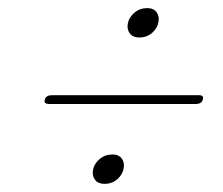

<svg xmlns="http://www.w3.org/2000/svg" viewBox="-20 -584 544 469"><path d="M320.1 -492.4Q305 -492.4 297.4 -501.9Q289.8 -511.5 292.1 -525.8Q294.8 -541.6 308.2 -552.9Q321.6 -564.2 339.4 -564.2Q355 -564.2 362.3 -554.4Q369.7 -544.6 367.1 -530.7Q364.8 -515.3 351.7 -503.8Q338.7 -492.4 320.1 -492.4ZM89.5 -341Q92.5 -351.5 107 -351.5H466Q478.5 -351.5 475.5 -341Q472.5 -330 458 -330H100Q86 -330 89.5 -341ZM235.1 -134.9Q220 -134.9 212.4 -144.4Q204.8 -154 207.1 -168.3Q209.8 -184.1 223.2 -195.4Q236.6 -206.7 254.4 -206.7Q270 -206.7 277.3 -196.9Q284.7 -187.1 282.1 -173.2Q279.8 -157.8 266.7 -146.3Q253.7 -134.9 235.1 -134.9Z"/></svg>

Font: Fraunces 72pt Light
Style: Italic
Weight: 300
Italic angle: -16°
Version: Version 1.000;[b76b70a41]